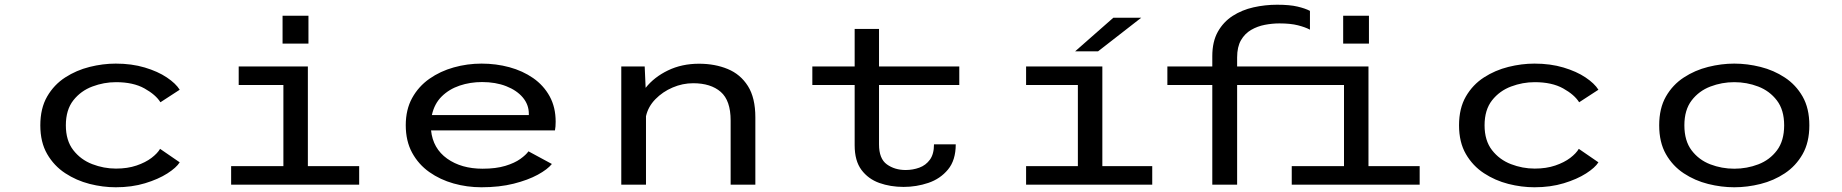

<svg xmlns="http://www.w3.org/2000/svg" viewBox="-20 -781 7790 812"><path d="M469.5 11Q415 11 359 -3.2Q303 -17.5 255.8 -48.5Q208.5 -79.5 179.5 -129.5Q150.5 -179.5 150.5 -251Q150.5 -323 179.5 -373Q208.5 -423 255.8 -453.5Q303 -484 359 -498Q415 -512 469.5 -512Q537 -512 592.2 -495.5Q647.5 -479 685.5 -453.5Q723.5 -428 740 -401.5L658.5 -348.5Q638.5 -380.5 591 -407Q543.5 -433.5 470.5 -433.5Q419.5 -433.5 370.8 -415.2Q322 -397 290.2 -356.8Q258.5 -316.5 258.5 -251Q258.5 -186.5 290 -146Q321.5 -105.5 370.2 -86.8Q419 -68 470.5 -68Q519.5 -68 557.5 -81Q595.5 -94 620.8 -113.2Q646 -132.5 657 -151.5L740 -94.5Q726 -72 687.8 -47.5Q649.5 -23 593.5 -6Q537.5 11 469.5 11Z M1175 -714.5H1284.5V-596.5H1175ZM957.5 0V-78.5H1178.5V-421.5H989.5V-500H1282V-78.5H1499V0Z M2016 11Q1955.5 11 1898.5 -5Q1841.5 -21 1795.8 -53.2Q1750 -85.5 1723 -135Q1696 -184.5 1696 -251.5Q1696 -317.5 1723 -366.5Q1750 -415.5 1796 -447.8Q1842 -480 1899.2 -496Q1956.5 -512 2016.5 -512Q2078 -512 2134.2 -496.8Q2190.5 -481.5 2234.8 -450.8Q2279 -420 2304.5 -373.8Q2330 -327.5 2330 -266Q2330 -244.5 2327 -229.5H1803Q1811 -153 1871 -110.2Q1931 -67.5 2021 -67.5Q2077.5 -67.5 2117 -79.5Q2156.5 -91.5 2180.5 -108.8Q2204.5 -126 2215 -141L2314 -87.5Q2295.5 -64.5 2254.2 -42Q2213 -19.5 2152.5 -4.2Q2092 11 2016 11ZM2019 -434Q1968.5 -434 1924 -419Q1879.5 -404 1848.2 -373.2Q1817 -342.5 1806.5 -294.5H2216.5V-300Q2216.5 -338.5 2191 -368.8Q2165.5 -399 2120.8 -416.5Q2076 -434 2019 -434Z M2607.5 0V-500H2706.5L2710.5 -409.5Q2746.5 -455 2805 -483.2Q2863.5 -511.5 2936.5 -511.5Q3003.5 -511.5 3057.5 -489.2Q3111.5 -467 3143 -417.2Q3174.5 -367.5 3174.5 -284.5V0H3070V-271.5Q3070 -356 3028 -392.5Q2986 -429 2911.5 -429Q2867 -429 2824.8 -411Q2782.5 -393 2751.8 -361.5Q2721 -330 2712 -289.5V0Z M3594.5 -166.5V-421.5H3415.5V-500H3594.5V-658.5H3697.5V-500H4037V-421.5H3697.5V-170.5Q3697.5 -109.5 3730.8 -85.8Q3764 -62 3810 -62Q3840.5 -62 3868 -72Q3895.5 -82 3912.8 -105.8Q3930 -129.5 3930 -170.5H4022Q4022 -103.5 3989.2 -64Q3956.5 -24.5 3906 -7.5Q3855.5 9.5 3801.5 9.5Q3746 9.5 3699 -7.2Q3652 -24 3623.2 -62.5Q3594.5 -101 3594.5 -166.5Z M4319.5 0V-78.5H4538.5V-421.5H4319.5V-500H4642V-78.5H4853V0ZM4624 -564H4527L4688.5 -706H4806.5Z M5107 0V-421.5H4917V-500H5107V-543.5Q5107 -605 5130.5 -646.8Q5154 -688.5 5193.2 -713.8Q5232.5 -739 5281.2 -750Q5330 -761 5381 -761Q5434.5 -761 5467.2 -753.2Q5500 -745.5 5520 -735V-655.5Q5500.5 -666 5469.2 -674Q5438 -682 5391 -682Q5360.5 -682 5329.2 -676Q5298 -670 5271.2 -654.5Q5244.5 -639 5228.2 -610.8Q5212 -582.5 5212 -538V-500H5767.5V-78.5H5984V0H5443V-78.5H5664V-421.5H5212V0ZM5660.5 -714.5H5769.5V-596.5H5660.5Z M6469.5 11Q6415 11 6359 -3.2Q6303 -17.5 6255.8 -48.5Q6208.5 -79.5 6179.5 -129.5Q6150.5 -179.5 6150.5 -251Q6150.5 -323 6179.5 -373Q6208.5 -423 6255.8 -453.5Q6303 -484 6359 -498Q6415 -512 6469.5 -512Q6537 -512 6592.2 -495.5Q6647.5 -479 6685.5 -453.5Q6723.5 -428 6740 -401.5L6658.5 -348.5Q6638.5 -380.5 6591 -407Q6543.5 -433.5 6470.5 -433.5Q6419.5 -433.5 6370.8 -415.2Q6322 -397 6290.2 -356.8Q6258.5 -316.5 6258.5 -251Q6258.5 -186.5 6290 -146Q6321.5 -105.5 6370.2 -86.8Q6419 -68 6470.5 -68Q6519.5 -68 6557.5 -81Q6595.5 -94 6620.8 -113.2Q6646 -132.5 6657 -151.5L6740 -94.5Q6726 -72 6687.8 -47.5Q6649.5 -23 6593.5 -6Q6537.5 11 6469.5 11Z M7314.5 11Q7260 11 7204 -3Q7148 -17 7101 -48Q7054 -79 7025.5 -129Q6997 -179 6997 -251Q6997 -323 7025.5 -372.8Q7054 -422.5 7101 -453.2Q7148 -484 7204 -498Q7260 -512 7314.5 -512Q7369.5 -512 7425.5 -498Q7481.5 -484 7528.2 -453.2Q7575 -422.5 7603.5 -372.8Q7632 -323 7632 -251Q7632 -179 7603.5 -129Q7575 -79 7528.2 -48Q7481.5 -17 7425.5 -3Q7369.5 11 7314.5 11ZM7314.5 -67.5Q7368 -67.5 7416.2 -86Q7464.5 -104.5 7495 -145Q7525.5 -185.5 7525.5 -251Q7525.5 -316 7494.8 -356.2Q7464 -396.5 7415.8 -415Q7367.5 -433.5 7314.5 -433.5Q7262 -433.5 7213.5 -415Q7165 -396.5 7134.2 -356.2Q7103.5 -316 7103.5 -251Q7103.5 -185.5 7134.2 -145Q7165 -104.5 7213.2 -86Q7261.5 -67.5 7314.5 -67.5Z"/></svg>

Font: Trispace SemiExpanded
Style: Regular
Weight: 400
Width: 6
Designer: Tyler Finck
Foundry: Etcetera Type Company
Version: Version 1.210; ttfautohint (v1.8.3)